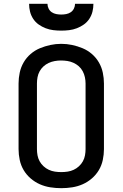

<svg xmlns="http://www.w3.org/2000/svg" viewBox="-20 -975 640 1003"><path d="M300 8Q271 8 242.5 3.5Q214 -1 188 -12.5Q162 -24 140 -43Q118 -62 103.5 -86.5Q89 -111 83 -139.5Q77 -168 77 -196V-539Q77 -567 83 -595.5Q89 -624 103.5 -649Q118 -674 140 -693Q162 -712 188.5 -723Q215 -734 243 -740Q271 -746 300 -746Q329 -746 357 -740Q385 -734 411.5 -723Q438 -712 460 -693Q482 -674 496.5 -649Q511 -624 517 -595.5Q523 -567 523 -539V-196Q523 -168 517 -139.5Q511 -111 496.5 -86.5Q482 -62 460 -43Q438 -24 412 -12.5Q386 -1 357.5 3.5Q329 8 300 8ZM300 -76Q317 -76 333.5 -78.5Q350 -81 365 -88Q380 -95 392.5 -106.5Q405 -118 413 -132.5Q421 -147 424 -163.5Q427 -180 427 -196V-539Q427 -555 423.5 -571.5Q420 -588 412 -603Q404 -618 391.5 -629Q379 -640 363.5 -647Q348 -654 331.5 -656.5Q315 -659 298 -659Q282 -659 265.5 -656Q249 -653 234 -646Q219 -639 207 -628Q195 -617 187 -602.5Q179 -588 176 -571.5Q173 -555 173 -539V-196Q173 -180 176 -163.5Q179 -147 187 -132.5Q195 -118 207.5 -106.5Q220 -95 235 -88Q250 -81 266.5 -78.5Q283 -76 300 -76ZM300 -815Q279 -815 258.5 -817.5Q238 -820 218.5 -827.5Q199 -835 182 -847Q165 -859 153.5 -876.5Q142 -894 137 -914Q132 -934 132 -955H228Q228 -942 234 -930Q240 -918 250.5 -911Q261 -904 274 -901.5Q287 -899 300 -899Q313 -899 326 -901.5Q339 -904 349.5 -911Q360 -918 366 -930Q372 -942 372 -955H468Q468 -934 463 -914Q458 -894 446.5 -876.5Q435 -859 418 -847Q401 -835 381.5 -827.5Q362 -820 341.5 -817.5Q321 -815 300 -815Z"/></svg>

Font: Iosevka Curly Medium Extended
Style: Regular
Weight: 500
Width: 7
Monospace: yes
Designer: Belleve Invis
Foundry: Belleve Invis
Version: Version 11.1.0; ttfautohint (v1.8.3)